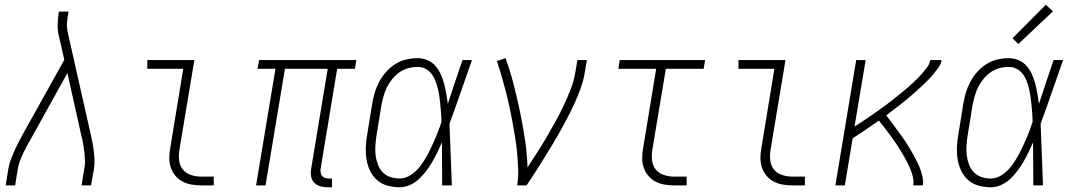

<svg xmlns="http://www.w3.org/2000/svg" viewBox="-20 -784 4540 812"><path d="M4 0 16 -74Q19 -91 25.5 -108.5Q32 -126 39.5 -143Q47 -160 55.5 -176.5Q64 -193 73 -210L252 -531L227 -641Q223 -662 224 -684Q225 -706 228 -728L229 -735H270L269 -728Q265 -708 263.5 -688Q262 -668 266 -649L365 -210Q369 -193 372 -176.5Q375 -160 377 -143Q379 -126 379.5 -108.5Q380 -91 378 -74L365 0H325L337 -74Q340 -88 339.5 -103Q339 -118 337.5 -132.5Q336 -147 334 -161.5Q332 -176 329 -190V-191Q328 -194 327.5 -196.5Q327 -199 326 -202L265 -475L108 -192Q100 -178 92 -163.5Q84 -149 77 -134Q70 -119 64.5 -104Q59 -89 56 -74L44 0Z M831 0Q810 0 789.5 -3.5Q769 -7 751.5 -16.5Q734 -26 721.5 -41Q709 -56 702.5 -75Q696 -94 696 -115.5Q696 -137 700 -158L755 -493H603V-530H802L739 -152Q735 -129 737.5 -106.5Q740 -84 753 -67.5Q766 -51 787.5 -44Q809 -37 831 -37H884V0Z M1365 8Q1349 8 1334 3.5Q1319 -1 1308.5 -12Q1298 -23 1295.5 -39Q1293 -55 1296 -71L1366 -493H1185L1103 0H1063L1145 -493H1069L1076 -530H1487L1481 -493H1406L1336 -71Q1335 -63 1336 -54.5Q1337 -46 1342 -40Q1347 -34 1355 -31.5Q1363 -29 1371 -29H1384V8Z M1670 8Q1644 8 1618.5 1Q1593 -6 1574.5 -22.5Q1556 -39 1545 -62Q1534 -85 1530 -110Q1526 -135 1527 -162Q1528 -189 1533 -215L1554 -345Q1558 -369 1565 -392.5Q1572 -416 1584 -438.5Q1596 -461 1613.5 -480.5Q1631 -500 1652.5 -513.5Q1674 -527 1698.5 -532.5Q1723 -538 1747 -538Q1769 -538 1789 -529Q1809 -520 1822.5 -504Q1836 -488 1844.5 -469Q1853 -450 1858.5 -429Q1864 -408 1867.5 -387Q1871 -366 1874 -345Q1889 -391 1904.5 -437.5Q1920 -484 1936 -530H1976Q1952 -463 1929 -395.5Q1906 -328 1881 -261Q1884 -196 1886 -130.5Q1888 -65 1891 0H1850Q1850 -46 1849.5 -91.5Q1849 -137 1849 -182Q1840 -161 1830 -140.5Q1820 -120 1808.5 -100Q1797 -80 1783 -61.5Q1769 -43 1752 -27Q1735 -11 1713.5 -1.5Q1692 8 1670 8ZM1670 -29Q1695 -29 1718 -44.5Q1741 -60 1757 -81Q1773 -102 1785.5 -125Q1798 -148 1809 -172Q1820 -196 1829.5 -220Q1839 -244 1847 -268Q1847 -286 1845.5 -303.5Q1844 -321 1842.5 -339Q1841 -357 1838.5 -374Q1836 -391 1832 -408Q1828 -425 1822 -441Q1816 -457 1806 -470.5Q1796 -484 1780.5 -492.5Q1765 -501 1747 -501Q1727 -501 1707.5 -496Q1688 -491 1670.5 -479Q1653 -467 1639.5 -450.5Q1626 -434 1617 -416Q1608 -398 1602.5 -378.5Q1597 -359 1593 -339L1572 -209Q1569 -189 1567.5 -168Q1566 -147 1568.5 -127Q1571 -107 1578 -88.5Q1585 -70 1598 -56Q1611 -42 1630.5 -35.5Q1650 -29 1670 -29Z M2167 0Q2173 -34 2171.5 -68.5Q2170 -103 2167 -136.5Q2164 -170 2158.5 -203.5Q2153 -237 2147 -270Q2141 -303 2134 -335Q2127 -367 2118.5 -399.5Q2110 -432 2101 -463.5Q2092 -495 2081 -526L2118 -538Q2138 -483 2152.5 -426.5Q2167 -370 2179 -312Q2191 -254 2200 -195Q2209 -136 2211 -76Q2232 -108 2252.5 -140Q2273 -172 2292 -204.5Q2311 -237 2329.5 -270.5Q2348 -304 2364 -338Q2380 -372 2393.5 -406.5Q2407 -441 2413 -477L2422 -530H2462L2453 -477Q2448 -445 2437 -414Q2426 -383 2412 -352Q2398 -321 2382.5 -291Q2367 -261 2350.5 -231.5Q2334 -202 2316.5 -173Q2299 -144 2281 -115Q2263 -86 2244.5 -57Q2226 -28 2207 0Z M2831 0Q2810 0 2789.5 -3.5Q2769 -7 2751.5 -16.5Q2734 -26 2721.5 -41Q2709 -56 2702.5 -75Q2696 -94 2696 -115.5Q2696 -137 2700 -158L2755 -493H2595L2601 -530H2962L2956 -493H2796L2739 -152Q2735 -129 2737.5 -106.5Q2740 -84 2753 -67.5Q2766 -51 2787.5 -44Q2809 -37 2831 -37H2884V0Z M3331 0Q3310 0 3289.5 -3.5Q3269 -7 3251.5 -16.5Q3234 -26 3221.5 -41Q3209 -56 3202.5 -75Q3196 -94 3196 -115.5Q3196 -137 3200 -158L3255 -493H3103V-530H3302L3239 -152Q3235 -129 3237.5 -106.5Q3240 -84 3253 -67.5Q3266 -51 3287.5 -44Q3309 -37 3331 -37H3384V0Z M3513 0 3601 -530H3641L3594 -249Q3607 -257 3620 -265.5Q3633 -274 3645.5 -282.5Q3658 -291 3671 -300Q3684 -309 3696.5 -318Q3709 -327 3721.5 -336Q3734 -345 3746 -354.5Q3758 -364 3770 -373.5Q3782 -383 3794 -393Q3806 -403 3818 -413Q3830 -423 3841 -433.5Q3852 -444 3863 -455Q3874 -466 3884 -478Q3894 -490 3903 -502.5Q3912 -515 3914 -530H3962Q3960 -514 3950 -500Q3940 -486 3929.5 -473Q3919 -460 3907.5 -448Q3896 -436 3883.5 -424.5Q3871 -413 3858.5 -401.5Q3846 -390 3833.5 -379.5Q3821 -369 3808 -358Q3795 -347 3781.5 -337Q3768 -327 3754.5 -316.5Q3741 -306 3728 -296Q3738 -283 3748.5 -269.5Q3759 -256 3768.5 -242.5Q3778 -229 3788 -215.5Q3798 -202 3807.5 -188Q3817 -174 3825.5 -159.5Q3834 -145 3842.5 -130Q3851 -115 3858.5 -100Q3866 -85 3872 -69Q3878 -53 3881.5 -35.5Q3885 -18 3883 0H3842Q3845 -16 3841.5 -32.5Q3838 -49 3832 -64Q3826 -79 3819 -93Q3812 -107 3804.5 -120.5Q3797 -134 3788.5 -147.5Q3780 -161 3771.5 -174Q3763 -187 3754 -199.5Q3745 -212 3735.5 -224.5Q3726 -237 3716.5 -249.5Q3707 -262 3697 -274Q3670 -255 3642 -236Q3614 -217 3586 -199L3553 0Z M4170 8Q4144 8 4118.5 1Q4093 -6 4074.5 -22.5Q4056 -39 4045 -62Q4034 -85 4030 -110Q4026 -135 4027 -162Q4028 -189 4033 -215L4054 -345Q4058 -369 4065 -392.5Q4072 -416 4084 -438.5Q4096 -461 4113.5 -480.5Q4131 -500 4152.5 -513.5Q4174 -527 4198.5 -532.5Q4223 -538 4247 -538Q4269 -538 4289 -529Q4309 -520 4322.5 -504Q4336 -488 4344.5 -469Q4353 -450 4358.5 -429Q4364 -408 4367.5 -387Q4371 -366 4374 -345Q4389 -391 4404.5 -437.5Q4420 -484 4436 -530H4476Q4452 -463 4429 -395.5Q4406 -328 4381 -261Q4384 -196 4386 -130.5Q4388 -65 4391 0H4350Q4350 -46 4349.5 -91.5Q4349 -137 4349 -182Q4340 -161 4330 -140.5Q4320 -120 4308.5 -100Q4297 -80 4283 -61.5Q4269 -43 4252 -27Q4235 -11 4213.5 -1.5Q4192 8 4170 8ZM4170 -29Q4195 -29 4218 -44.5Q4241 -60 4257 -81Q4273 -102 4285.5 -125Q4298 -148 4309 -172Q4320 -196 4329.5 -220Q4339 -244 4347 -268Q4347 -286 4345.5 -303.5Q4344 -321 4342.5 -339Q4341 -357 4338.5 -374Q4336 -391 4332 -408Q4328 -425 4322 -441Q4316 -457 4306 -470.5Q4296 -484 4280.5 -492.5Q4265 -501 4247 -501Q4227 -501 4207.5 -496Q4188 -491 4170.5 -479Q4153 -467 4139.5 -450.5Q4126 -434 4117 -416Q4108 -398 4102.5 -378.5Q4097 -359 4093 -339L4072 -209Q4069 -189 4067.5 -168Q4066 -147 4068.5 -127Q4071 -107 4078 -88.5Q4085 -70 4098 -56Q4111 -42 4130.5 -35.5Q4150 -29 4170 -29ZM4287 -598 4262 -622 4403 -764 4433 -736Z"/></svg>

Font: Iosevka Curly XLtObl
Style: Regular
Weight: 200
Italic angle: -9°
Monospace: yes
Designer: Belleve Invis
Foundry: Belleve Invis
Version: Version 11.1.0; ttfautohint (v1.8.3)